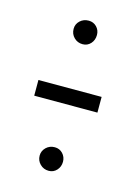

<svg xmlns="http://www.w3.org/2000/svg" viewBox="-68 -465 325 449"><g transform="rotate(15 94.0 -240.0)"><path d="M14.5 -220H167.5V-258H14.5ZM92.5 -59Q104 -59 111.8 -67.5Q119.5 -76 119.5 -88Q119.5 -99.5 111.8 -107.8Q104 -116 92.5 -116Q80 -116 71.5 -107.8Q63 -99.5 63 -88Q63 -76 71.5 -67.5Q80 -59 92.5 -59ZM92.5 -365.5Q104 -365.5 111.8 -374Q119.5 -382.5 119.5 -395Q119.5 -406.5 111.8 -414.5Q104 -422.5 92.5 -422.5Q80 -422.5 71.5 -414.5Q63 -406.5 63 -395Q63 -382.5 71.5 -374Q80 -365.5 92.5 -365.5Z"/></g></svg>

Font: Anybody Condensed Light
Style: Regular
Weight: 300
Width: 3
Designer: Tyler Finck
Foundry: Etcetera Type Company
Version: Version 1.113;gftools[0.9.25]